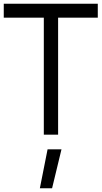

<svg xmlns="http://www.w3.org/2000/svg" viewBox="-24 -716 540 1021"><path d="M-4 -696H496V-622H285V0H209V-622H-4ZM229 78H303L253 285H188Z"/></svg>

Font: TitilliumText22L 400 wt
Style: 400 wt
Weight: 400
Designer: Campivisivi
Foundry: Campivisivi
Version: 1.000